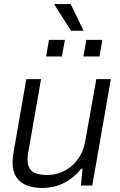

<svg xmlns="http://www.w3.org/2000/svg" viewBox="-20 -917 593 949"><path d="M188 12Q146 12 113 -0.5Q80 -13 61 -41Q42 -69 42 -114Q42 -127 43.5 -141Q45 -155 48 -170L110 -526H183L121 -172Q119 -161 117.5 -150.5Q116 -140 116 -131Q116 -99 128.5 -81.5Q141 -64 164 -58Q187 -52 215 -52Q246 -52 275.5 -62.5Q305 -73 331 -94Q357 -115 376 -147.5Q395 -180 402 -223L456 -526H528L436 0H380L388 -83H382Q353 -48 321 -27Q289 -6 256 3Q223 12 188 12ZM208 -638 222 -720H301L286 -638ZM392 -638 407 -720H486L472 -638ZM331 -765 249 -894 250 -897H329L393 -765Z"/></svg>

Font: Archivo SemiBold Light
Style: Italic
Weight: 300
Italic angle: -10°
Version: Version 2.001